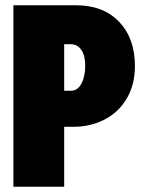

<svg xmlns="http://www.w3.org/2000/svg" viewBox="-20 -710 542 730"><path d="M31 -690H269Q373 -690 433 -627Q493 -564 493 -459Q493 -389 462.5 -336.5Q432 -284 378.5 -256Q325 -228 260 -228H224V0H31ZM250 -365Q275 -365 289.5 -392Q304 -419 304 -460Q304 -499 289 -520.5Q274 -542 249 -542H224V-365Z"/></svg>

Font: Decalotype Black
Style: Regular
Weight: 900
Designer: Alfredo Marco Pradil
Foundry: Alfredo Marco Pradil
Version: Version 1.0